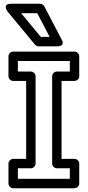

<svg xmlns="http://www.w3.org/2000/svg" viewBox="-20 -975 465 1020"><path d="M351 -25H75V-81H144C159.1 -81 169 -95.3 169 -106V-570C169 -585.1 154.7 -595 144 -595H75V-651H351V-595H282C266.9 -595 257 -580.7 257 -570V-106C257 -90.9 271.3 -81 282 -81H351ZM376 25C386.7 25 401 15.1 401 0V-106C401 -116.7 391.1 -131 376 -131H307V-545H376C386.7 -545 401 -554.9 401 -570V-676C401 -686.7 391.1 -701 376 -701H50C39.3 -701 25 -691.1 25 -676V-570C25 -559.3 34.9 -545 50 -545H119V-131H50C39.3 -131 25 -121.1 25 -106V0C25 10.7 34.9 25 50 25ZM196.7 -779 92.2 -905H177.9L243.7 -779ZM165.8 -738C170.3 -732.6 177.6 -729 185 -729H285C330.7 -729 307.2 -765.6 307.2 -765.6L215.2 -941.6C211.2 -949.1 202.4 -955 193 -955H39C-10.7 -955 19.8 -914 19.8 -914Z"/></svg>

Font: Fog Sans
Style: Outline
Weight: 700
Foundry: Intel Corporation
Version: Version 1.00